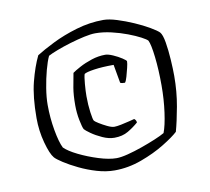

<svg xmlns="http://www.w3.org/2000/svg" viewBox="-62 -800 699 638"><g transform="rotate(-10 287.5 -481.5)"><path d="M276 -232Q247 -232 216.5 -241Q186 -250 158 -263.5Q130 -277 110 -290Q90 -303 84 -310Q72 -324 61 -364.5Q50 -405 50 -448Q50 -520 62.5 -569Q75 -618 92 -653Q114 -667 151 -685.5Q188 -704 233.5 -717.5Q279 -731 325 -731Q344 -731 371 -722.5Q398 -714 425.5 -702Q453 -690 474.5 -677.5Q496 -665 504 -657Q512 -648 516.5 -621Q521 -594 523 -562Q525 -530 525 -507Q525 -454 516 -404.5Q507 -355 498 -323Q482 -308 447 -286.5Q412 -265 367 -248.5Q322 -232 276 -232ZM289 -271Q304 -271 327.5 -277Q351 -283 376.5 -292Q402 -301 423.5 -310Q445 -319 457 -326Q466 -349 472 -392.5Q478 -436 478 -483Q478 -536 473 -579.5Q468 -623 461 -637Q457 -642 440 -651Q423 -660 398 -669.5Q373 -679 345 -685.5Q317 -692 291 -692Q276 -692 253 -687Q230 -682 205 -674.5Q180 -667 159 -659Q138 -651 127 -645Q119 -628 111.5 -600Q104 -572 99 -541Q94 -510 94 -485Q94 -441 101.5 -399Q109 -357 119 -337Q133 -323 163.5 -308Q194 -293 229 -282Q264 -271 289 -271ZM294 -339Q275 -339 254 -348.5Q233 -358 217.5 -369Q202 -380 198 -385Q194 -392 189 -417Q184 -442 184 -468Q184 -502 188 -526Q192 -550 197 -575Q205 -581 223.5 -591Q242 -601 265 -608.5Q288 -616 311 -616Q321 -616 337 -609Q353 -602 366 -593.5Q379 -585 379 -582Q379 -575 375.5 -560.5Q372 -546 368 -532Q364 -518 360 -513Q356 -513 351 -513.5Q346 -514 344 -516L333 -578Q294 -578 267 -574Q240 -570 233 -565Q230 -556 228 -532Q226 -508 226 -491Q226 -462 229.5 -436.5Q233 -411 236 -407Q238 -404 250 -396.5Q262 -389 276.5 -382Q291 -375 300 -375Q308 -375 323 -378Q338 -381 351.5 -384.5Q365 -388 369 -389Q372 -387 374 -383.5Q376 -380 376 -376Q360 -362 340.5 -350.5Q321 -339 294 -339Z"/></g></svg>

Font: Texturina 72pt ExtraLight
Style: Regular
Weight: 200
Designer: Guillermo Torres Carreño
Foundry: Omnibus-Type
Version: Version 1.002; ttfautohint (v1.8.3)